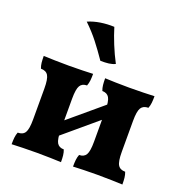

<svg xmlns="http://www.w3.org/2000/svg" viewBox="-129 -830 906 948"><g transform="rotate(20 324.0 -356.0)"><path d="M356.2 3Q356.2 -17.2 357.8 -32.2Q359.4 -47.2 364.8 -61Q390 -61 400.9 -79.1Q411.8 -97.2 411.8 -148V-310Q411.8 -360.8 400.9 -378.9Q390 -397 364.8 -397Q359.4 -410.8 357.8 -425.8Q356.2 -440.8 356.2 -461Q377.6 -460 411.9 -459Q446.2 -458 482.6 -458Q520.8 -458 557.2 -459Q593.6 -460 615.6 -461Q615.6 -440.8 614 -425.8Q612.4 -410.8 607 -397Q580 -397 568.8 -378.9Q557.6 -360.8 557.6 -310V-148Q557.6 -97.2 568.8 -79.1Q580 -61 607 -61Q612.4 -47.2 614 -32.2Q615.6 -17.2 615.6 3Q593.6 2 557.2 1Q520.8 0 482.6 0Q446.2 0 411.9 1Q377.6 2 356.2 3ZM33.6 3Q33.6 -17.2 35.2 -32.2Q36.8 -47.2 42.2 -61Q69.2 -61 80.4 -79.1Q91.6 -97.2 91.6 -148V-310Q91.6 -360.8 80.4 -378.9Q69.2 -397 42.2 -397Q36.8 -410.8 35.2 -425.8Q33.6 -440.8 33.6 -461Q55.6 -460 92 -459Q128.4 -458 166.6 -458Q203 -458 237.3 -459Q271.6 -460 293 -461Q293 -440.8 291.4 -425.8Q289.8 -410.8 284.4 -397Q259.2 -397 248.3 -378.9Q237.4 -360.8 237.4 -310V-148Q237.4 -97.2 248.3 -79.1Q259.2 -61 284.4 -61Q289.8 -47.2 291.4 -32.2Q293 -17.2 293 3Q271.6 2 237.3 1Q203 0 166.6 0Q128.4 0 92 1Q55.6 2 33.6 3ZM208 -90.8V-171.8L440 -367.2V-286.6ZM304.6 -533.8Q273.8 -578.8 244.4 -616.6Q215 -654.4 175.2 -692.6Q204.8 -705.6 240.2 -711.1Q275.6 -716.6 312 -715Q323.8 -675.6 342 -630.9Q360.2 -586.2 381.8 -545.4Q366.8 -538 348.2 -535.7Q329.6 -533.4 304.6 -533.8Z"/></g></svg>

Font: Vollkorn
Style: Regular
Weight: 400
Designer: Friedrich Althausen
Foundry: Friedrich Althausen
Version: Version 4.104